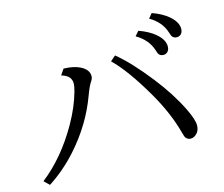

<svg xmlns="http://www.w3.org/2000/svg" viewBox="-104 -964 1199 1027"><g transform="rotate(-15 495.0 -450.5)"><path d="M22.9 -105Q147 -202.1 236.8 -360.4Q286.1 -447.3 307.6 -527.3Q314.9 -554.7 314.9 -568.8Q314.9 -612.3 260.7 -627L282.7 -659.2Q338.9 -657.7 373.5 -640.1Q417 -618.2 417 -582.5Q417 -568.8 407.7 -555.2Q394 -536.1 375.5 -486.3Q320.3 -335.4 207.5 -210.4Q138.2 -133.3 51.8 -77.1ZM566.9 -655.8Q642.6 -594.2 736.8 -474.1Q815.4 -374 863.3 -276.4Q894 -212.9 894 -182.6Q894 -156.7 880.9 -141.1Q864.3 -121.1 843.8 -121.1Q827.6 -121.1 816.9 -134.3Q812 -140.1 806.2 -163.1Q775.9 -278.8 704.1 -401.9Q612.8 -558.6 538.1 -630.9ZM721.2 -751Q775.9 -731.9 810.5 -702.6Q852.1 -667.5 852.1 -629.9Q852.1 -608.9 838.9 -598.1Q829.6 -591.3 818.8 -591.3Q798.3 -591.3 790 -608.4Q788.6 -611.3 784.2 -625.5Q764.6 -688.5 699.7 -726.1ZM814.9 -824.2Q870.6 -804.2 904.3 -775.4Q945.8 -739.7 945.8 -702.6Q945.8 -681.6 932.6 -670.9Q923.3 -664.1 912.6 -664.1Q892.1 -664.1 883.8 -681.2Q882.3 -684.1 877.9 -698.2Q858.4 -761.7 793.9 -798.8Z"/></g></svg>

Font: BIZ UDPMincho
Style: Regular
Weight: 400
Designer: TypeBank Co., Ltd.
Foundry: Morisawa Inc.
Version: Version 1.06